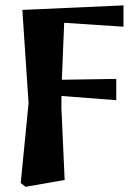

<svg xmlns="http://www.w3.org/2000/svg" viewBox="-20 -508 503 721"><path d="M57.8 179.3 87.3 -120.5 63.9 -470.8 443.7 -487.8V-407.8L178.5 -425.2L222.6 -459Q219 -366.7 216.1 -303.8Q213.1 -240.8 211.8 -194.5Q210.6 -148.1 210.6 -103.3L222.8 167.8L76.1 193.5ZM122.1 -154.5V-207.1L416.6 -211.7V-131.7Z"/></svg>

Font: Source Serif 4 Variable
Style: Regular
Weight: 400
Designer: Frank Grießhammer
Foundry: Adobe
Version: Version 4.005;hotconv 1.1.0;makeotfexe 2.6.0